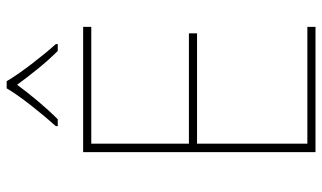

<svg xmlns="http://www.w3.org/2000/svg" viewBox="-220 -770 989 590"><g transform="rotate(-90 275.0 -474.5)"><path d="M488 0H103V-714H488V-689H129V-389H468V-364H129V-25H488ZM321 -949H299Q281 -918 246 -873.5Q211 -829 183 -798V-792H204Q232 -820 260.5 -854Q289 -888 310 -917Q331 -888 358.5 -854Q386 -820 414 -792H435V-798Q407 -829 373 -873.5Q339 -918 321 -949Z"/></g></svg>

Font: Noto Sans UI Thin
Style: Regular
Weight: 250
Designer: Monotype Design Team
Foundry: Monotype Imaging Inc.
Version: Version 1.901